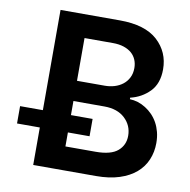

<svg xmlns="http://www.w3.org/2000/svg" viewBox="-81 -807 880 887"><g transform="rotate(10 359.0 -363.5)"><path d="M25.2 -175.8V-257.1H132.1V-727.3H410.5Q528.8 -727.3 587.7 -673.7Q646.3 -620 646.3 -538.7Q646.3 -472.3 609.4 -434.3Q572.4 -396.3 519.2 -383.9V-376.8Q538.7 -376.1 557.2 -370.4Q575.6 -364.7 593.8 -353.3Q611.5 -342.3 626.4 -326.9Q641.3 -311.4 652 -292.1Q662.6 -272.7 668.7 -249.3Q674.7 -225.9 674.7 -198.2Q674.7 -155.9 659.4 -119.7Q644.2 -83.5 613.3 -56.8Q582.4 -30.2 535.7 -15.1Q489 0 426.5 0H132.1V-175.8ZM263.8 -618.6V-418H394.2Q418 -418 439.6 -424.5Q461.3 -431.1 478 -444.1Q494.7 -457 504.6 -476.6Q514.6 -496.1 514.6 -521.7Q514.6 -543 507.1 -560.7Q499.6 -578.5 484.9 -591.3Q470.2 -604 448.2 -611.3Q426.1 -618.6 397 -618.6ZM263.8 -175.8V-110.1H405.5Q477.3 -110.1 509.2 -137.8Q540.8 -165.1 540.8 -208.5Q540.8 -257.1 505.7 -290.1Q470.5 -323.2 409.1 -323.2H263.8V-257.1H365.4V-175.8Z"/></g></svg>

Font: Inter P Semi Bold
Style: Regular
Weight: 600
Designer: Rasmus Andersson
Foundry: rsms
Version: Version 3.018;git-588b23468